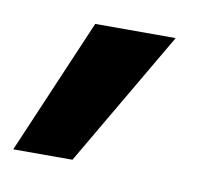

<svg xmlns="http://www.w3.org/2000/svg" viewBox="-74 -169 375 329"><g transform="rotate(10 113.0 -4.0)"><path d="M-33 114 68 -122H208L70 114Z"/></g></svg>

Font: Figtree
Style: Bold Italic
Weight: 700
Italic angle: -9.5°
Foundry: Erik Kennedy
Version: Version 2.001;gftools[0.9.30]